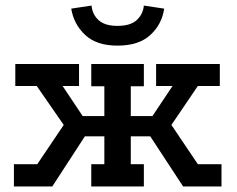

<svg xmlns="http://www.w3.org/2000/svg" viewBox="-20 -670 851 690"><path d="M30 0V-80H114L209 -221L112 -361H35V-440H264V-361H205L277 -253H355V-360H308V-440H497V-360H450V-253H528L600 -361H541V-440H770V-361H691L596 -221L691 -80H776V0H638L520 -180H450V-80H497V0H308V-80H355V-180H285L168 0ZM402 -506Q327 -506 286 -544.5Q245 -583 236 -639L309 -650Q312 -618 334.5 -597.5Q357 -577 402 -577Q449 -577 471.5 -598Q494 -619 497 -650L570 -639Q562 -583 520.5 -544.5Q479 -506 402 -506Z"/></svg>

Font: Podkova SemiBold
Style: Regular
Weight: 600
Designer: Ilya Yudin
Foundry: Cyreal (www.cyreal.org)
Version: Version 2.103